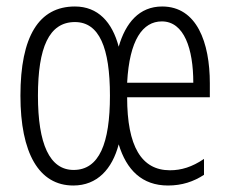

<svg xmlns="http://www.w3.org/2000/svg" viewBox="-20 -562 709 592"><path d="M480 -542C409 -542 367 -491 346 -418C326 -494 282 -542 211 -542C100 -542 43 -450 43 -267C43 -90 100 10 206 10C280 10 326 -41 346 -117C370 -38 418 10 498 10C541 10 577 -2 609 -23V-72C572 -47 539 -37 504 -37C416 -37 372 -111 372 -262H627V-305C627 -431 587 -542 480 -542ZM479 -496C548 -496 576 -411 576 -307H372C379 -439 420 -496 479 -496ZM211 -494C286 -494 319 -415 319 -267C319 -120 286 -38 207 -38C133 -38 97 -118 97 -267C97 -415 131 -494 211 -494Z"/></svg>

Font: Noto Sans Display Condensed Light
Style: Regular
Weight: 300
Width: 3
Designer: Monotype Design Team
Foundry: Monotype Imaging Inc.
Version: Version 1.900